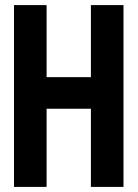

<svg xmlns="http://www.w3.org/2000/svg" viewBox="-20 -734 540 754"><path d="M163 0V-307H337V0H465V-714H337V-431H163V-714H35V0Z"/></svg>

Font: Noto Sans Mono UI Condensed
Style: Bold
Weight: 700
Width: 3
Designer: Monotype Design team
Foundry: Monotype Imaging Inc.
Version: 1.000